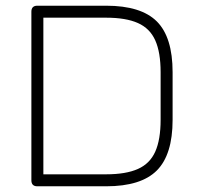

<svg xmlns="http://www.w3.org/2000/svg" viewBox="-20 -653 705 673"><path d="M111 0Q90 0 90 -21V-612Q90 -633 111 -633H352Q474.5 -633 529.8 -577.8Q585 -522.5 585 -400V-233Q585 -111 529.8 -55.5Q474.5 0 352 0ZM132 -42H352Q421.5 -42 463.5 -60.8Q505.5 -79.5 524.2 -121.5Q543 -163.5 543 -233V-400Q543 -469.5 524.2 -511.5Q505.5 -553.5 463.5 -572.2Q421.5 -591 352 -591H132Z"/></svg>

Font: Jura Light Light
Style: Regular
Weight: 300
Version: Version 5.106